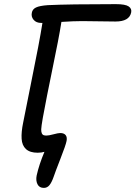

<svg xmlns="http://www.w3.org/2000/svg" viewBox="-20 -727 655 928"><path d="M191.9 181.2Q169.9 181.2 161.1 163.3Q152.3 145.5 157.2 121.1Q168.9 68.4 194.8 6.8Q180.2 11.2 162.1 11.2Q125 11.2 105.7 -6.3Q86.4 -23.9 84.5 -56.2Q82.5 -88.4 91.8 -133.8Q104.5 -198.7 128.2 -315.9Q151.9 -433.1 164.6 -499.8Q177.2 -566.4 185.1 -616.2H179.2Q155.3 -616.2 142.6 -631.1Q129.9 -646 133.8 -665Q136.7 -682.6 154.1 -690.9Q171.4 -699.2 210.9 -702.1Q313.5 -707 540 -707Q585.9 -707 602.1 -695.8Q618.2 -684.6 613.8 -666Q604.5 -623 538.1 -623Q512.2 -623 456.3 -624Q400.4 -625 377 -625Q336.4 -625 276.9 -621.1Q270 -577.6 259.3 -522.2Q248.5 -466.8 231.2 -382.6Q213.9 -298.3 208 -268.1Q180.2 -129.4 179.2 -102.1Q178.7 -77.1 192.4 -73.2Q197.3 -71.8 205.1 -71.8Q215.8 -71.8 238.5 -77.9Q261.2 -84 271 -84Q289.1 -84 297.1 -74.2Q305.2 -64.5 301.8 -45.9Q297.9 -25.4 272.2 40Q246.6 105.5 238.8 128.9Q229.5 155.3 218.8 168.2Q208 181.2 191.9 181.2Z"/></svg>

Font: Shantell Sans Normal
Style: Italic
Weight: 400
Italic angle: -11.31°
Designer: Stephen Nixon, Anya Danilova, Shantell Martin
Foundry: Arrow Type
Version: Version 1.006;[559af2be0]